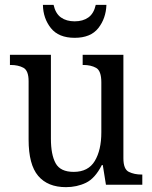

<svg xmlns="http://www.w3.org/2000/svg" viewBox="-20 -762 629 792"><path d="M252 10Q177 10 137.5 -36.5Q98 -83 98 -186V-427Q98 -471 76.5 -482.5Q55 -494 24 -494H21V-536H190V-190Q190 -124 209.5 -88.5Q229 -53 284 -53Q344 -53 371 -98Q398 -143 398 -216V-422Q398 -470 376.5 -482Q355 -494 324 -494H321V-536H489V-109Q489 -64 511.5 -53Q534 -42 564 -42H567V0H417L404 -81H400Q372 -26 334.5 -8Q297 10 252 10ZM288 -606Q222 -606 190 -646Q158 -686 157 -742H201Q209 -706 231.5 -690Q254 -674 288 -674Q322 -674 344.5 -690Q367 -706 375 -742H419Q417 -686 385.5 -646Q354 -606 288 -606Z"/></svg>

Font: Noto Serif Sinhala SemiCondensed
Style: Regular
Weight: 400
Width: 4
Designer: Jelle Bosma - Monotype Design Team
Foundry: Monotype Imaging Inc.
Version: Version 2.007; ttfautohint (v1.8.4.7-5d5b)